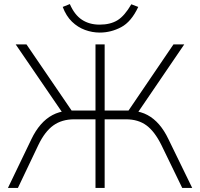

<svg xmlns="http://www.w3.org/2000/svg" viewBox="-20 -923 983 943"><path d="M19 0 134 -239Q154 -281 180 -311Q206 -341 238 -358Q270 -375 308 -378L293 -360L57 -705H110L342 -365L321 -380H449V-705H494V-380H624L601 -365L832 -705H885L650 -360L635 -378Q673 -375 704.5 -358Q736 -341 761.5 -311.5Q787 -282 807 -240L924 0H875L773 -210Q740 -277 699.5 -307Q659 -337 599 -337H494V0H449V-337H344Q284 -337 242 -307Q200 -277 168 -210L68 0ZM470 -763Q433 -763 397.5 -776Q362 -789 333.5 -816.5Q305 -844 288 -889L323 -903Q346 -850 382.5 -826Q419 -802 469 -802Q522 -802 557 -823.5Q592 -845 625 -902L659 -889Q625 -816 575 -789.5Q525 -763 470 -763Z"/></svg>

Font: Nunito Sans 10pt ExtraLight
Style: Regular
Weight: 250
Designer: Vernon Adams
Foundry: Vernon Adams
Version: Version 3.101;gftools[0.9.27]